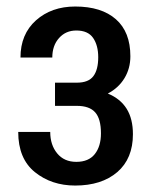

<svg xmlns="http://www.w3.org/2000/svg" viewBox="-20 -557 463 586"><path d="M214.8 -304.7Q250 -304.7 264.9 -324.5Q279.8 -344.2 279.8 -382.3Q279.8 -418.5 264.2 -441.2Q248.5 -463.9 212.9 -463.9Q180.7 -463.9 160.2 -440.9Q139.6 -418 139.6 -381.3H42.5Q42.5 -452.6 89.8 -494.9Q137.2 -537.1 209.5 -537.1Q289.6 -537.1 333.7 -498.3Q377.9 -459.5 377.9 -385.3Q377.9 -348.1 359.9 -318.4Q341.8 -288.6 309.1 -271.5Q347.2 -255.9 366.5 -225.1Q385.7 -194.3 385.7 -147.5Q385.7 -72.8 337.9 -31.7Q290 9.3 209.5 9.3Q137.2 9.3 86.4 -31.7Q35.6 -72.8 35.6 -154.3H133.3Q133.3 -114.7 154.5 -88.9Q175.8 -63 212.9 -63Q250.5 -63 269.3 -86.7Q288.1 -110.4 288.1 -149.9Q288.1 -194.3 270.5 -214.1Q252.9 -233.9 214.8 -233.9H147.9V-304.7Z"/></svg>

Font: Franco
Style: Regular
Weight: 400
Designer: Google
Version: Version 1.200311; 2013